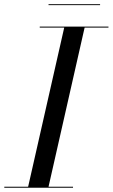

<svg xmlns="http://www.w3.org/2000/svg" viewBox="-60 -874 525 894"><path d="M166 -854.5V-850H406V-854.5ZM-40 -4.5V0H280V-4.5H166L334 -745.5H445V-750H125V-745.5H239L71 -4.5Z"/></svg>

Font: Bodoni* 36pt
Style: Italic
Weight: 400
Italic angle: -13°
Version: Version 2.3